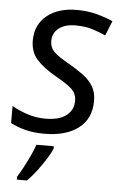

<svg xmlns="http://www.w3.org/2000/svg" viewBox="-54 -584 539 844"><g transform="rotate(5 215.5 -162.0)"><path d="M155.8 9.8Q106.9 9.8 70.1 0Q33.2 -9.8 5.9 -24.4V-99.6Q31.7 -84 71.5 -70.3Q111.3 -56.6 153.3 -56.6Q215.3 -56.6 246.6 -81.3Q277.8 -106 277.8 -145Q277.8 -176.8 257.1 -196.8Q236.3 -216.8 185.5 -245.1Q129.4 -276.9 99.4 -310.1Q69.3 -343.3 69.3 -394.5Q69.3 -463.4 118.9 -504.2Q168.5 -544.9 250.5 -544.9Q298.8 -544.9 339.8 -533.9Q380.9 -522.9 410.6 -508.8L384.3 -443.8Q358.9 -456.1 326.2 -466.3Q293.5 -476.6 250.5 -476.6Q204.6 -476.6 177.5 -455.6Q150.4 -434.6 150.4 -398.9Q150.4 -370.6 169.7 -351.3Q189 -332 241.2 -303.2Q274.9 -283.7 302 -263.4Q329.1 -243.2 345 -217Q360.8 -190.9 360.8 -152.8Q360.8 -74.2 305.7 -32.2Q250.5 9.8 155.8 9.8ZM52.7 221.2V208.5Q63.5 191.4 77.6 165.3Q91.8 139.2 104.7 111.1Q117.7 83 125.5 61H202.1V70.8Q195.8 87.9 179 115Q162.1 142.1 140.6 170.9Q119.1 199.7 97.2 221.2Z"/></g></svg>

Font: Open Sans
Style: Italic
Weight: 400
Italic angle: -12°
Designer: Monotype Design Team
Foundry: Monotype Imaging Inc.
Version: Version 3.000; ttfautohint (v1.8.4)